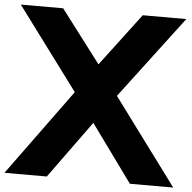

<svg xmlns="http://www.w3.org/2000/svg" viewBox="-66 -879 937 935"><g transform="rotate(5 402.5 -411.5)"><path d="M-10 0H197L400 -280L603 0H815L503 -421L807 -823H594L400 -566L205 -823H-2L297 -421Z"/></g></svg>

Font: Rabbid Highway Sign IV
Style: Bd
Weight: 400
Foundry: Cannot Into Space Fonts
Version: Version 0.277